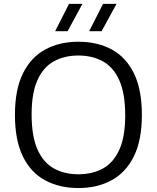

<svg xmlns="http://www.w3.org/2000/svg" viewBox="-20 -966 814 996"><path d="M386.5 9.5Q288 9.5 213.8 -30.8Q139.5 -71 98.5 -154.8Q57.5 -238.5 57.5 -370Q57.5 -501.5 99 -585.2Q140.5 -669 214.5 -709.2Q288.5 -749.5 386.5 -749.5Q485.5 -749.5 559.8 -709.2Q634 -669 675 -585Q716 -501 716 -370Q716 -239 674.5 -155Q633 -71 558.8 -30.8Q484.5 9.5 386.5 9.5ZM386.5 -62Q460 -62 514.5 -92.2Q569 -122.5 599.2 -189.8Q629.5 -257 629.5 -367.5Q629.5 -480.5 599.2 -548.8Q569 -617 514.2 -647.5Q459.5 -678 386.5 -678Q314 -678 259.2 -647.8Q204.5 -617.5 174.2 -550.2Q144 -483 144 -372.5Q144 -259.5 174.2 -191.2Q204.5 -123 259 -92.5Q313.5 -62 386.5 -62ZM442.5 -804 514.5 -946H584.5L507 -804ZM266 -804 338 -946H407.5L330.5 -804Z"/></svg>

Font: Encode Sans SemiExpanded SemiExpanded
Style: Regular
Weight: 400
Width: 6
Designer: Multiple Designers
Foundry: Impallari Type
Version: Version 3.000; ttfautohint (v1.8.3) -l 8 -r 50 -G 200 -x 14 